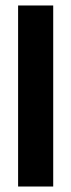

<svg xmlns="http://www.w3.org/2000/svg" viewBox="-20 -680 260 700"><path d="M46 0V-660H174V0Z"/></svg>

Font: Bricolage Grotesque 48pt SemiBold
Style: Regular
Weight: 600
Designer: Mathieu Triay
Foundry: Atelier Triay
Version: Version 1.000; ttfautohint (v1.8.4.7-5d5b);gftools[0.9.32]